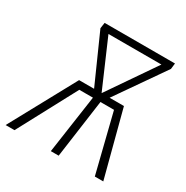

<svg xmlns="http://www.w3.org/2000/svg" viewBox="-183 -818 924 952"><g transform="rotate(30 279.5 -342.0)"><path d="M549.8 -684.1 545.9 -650.9 354 -375H436L534.2 0H485.8L402.8 -334H325.2L278.8 0H233.9L282.2 -334H204.1L25.9 0H-24.9L179.2 -375H265.1L142.1 -650.9L147 -684.1ZM190.9 -646 308.1 -375 494.1 -646Z"/></g></svg>

Font: Fira Sans Compressed ExtraLight
Style: Italic
Weight: 250
Width: 3
Italic angle: -8°
Designer: Carrois Corporate & Edenspiekermann AG
Foundry: Carrois Corporate GbR & Edenspiekermann AG
Version: Version 4.203;PS 004.203;hotconv 1.0.88;makeotf.lib2.5.64775